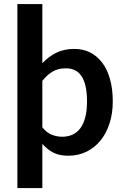

<svg xmlns="http://www.w3.org/2000/svg" viewBox="-20 -763 606 950"><path d="M66 167.5V-743H189.5V-450Q220 -483 258.5 -502Q297 -521 348.5 -521Q390.5 -521 425.2 -503.8Q460 -486.5 485.2 -453.5Q510.5 -420.5 524.2 -372Q538 -323.5 538 -260.5Q538 -203 522.5 -154Q507 -105 478.2 -69Q449.5 -33 408.8 -12.8Q368 7.5 317.5 7.5Q273 7.5 243.2 -8.2Q213.5 -24 189.5 -51V167.5ZM306 -425Q267.5 -425 240.2 -408.8Q213 -392.5 189.5 -363V-133Q210.5 -107 235.2 -96.8Q260 -86.5 288.5 -86.5Q316.5 -86.5 339.2 -97Q362 -107.5 377.8 -129Q393.5 -150.5 402 -183.2Q410.5 -216 410.5 -260.5Q410.5 -305.5 403.2 -336.8Q396 -368 382.5 -387.5Q369 -407 349.8 -416Q330.5 -425 306 -425Z"/></svg>

Font: Lato TR
Style: Bold
Weight: 700
Designer: Lukasz Dziedzic
Foundry: tyPoland Lukasz Dziedzic
Version: Version 1.104 2013